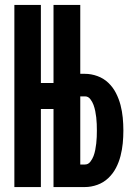

<svg xmlns="http://www.w3.org/2000/svg" viewBox="-20 -755 540 775"><path d="M38 0V-735H145V-420H196V-735H304V-457H323Q348 -457 373 -448Q398 -439 417 -421Q436 -403 448 -379.5Q460 -356 466.5 -331Q473 -306 475.5 -280Q478 -254 478 -228Q478 -202 475.5 -176.5Q473 -151 466.5 -125.5Q460 -100 448 -77Q436 -54 417 -36Q398 -18 373 -9Q348 0 323 0H196V-315H145V0ZM304 -91H323Q336 -91 344.5 -102Q353 -113 357.5 -125Q362 -137 364.5 -150Q367 -163 368.5 -176Q370 -189 370.5 -202Q371 -215 371 -228Q371 -241 370.5 -254.5Q370 -268 368.5 -281Q367 -294 364.5 -306.5Q362 -319 357.5 -331.5Q353 -344 344.5 -355Q336 -366 323 -366H304Z"/></svg>

Font: Iosevka SS04 Extrabold
Style: Regular
Weight: 800
Monospace: yes
Designer: Belleve Invis
Foundry: Belleve Invis
Version: Version 19.0.0; ttfautohint (v1.8.4)